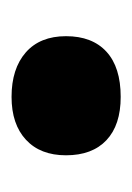

<svg xmlns="http://www.w3.org/2000/svg" viewBox="31 -246 227 329"><g transform="rotate(90 144.5 -81.5)"><path d="M42 -81.1Q42 -126 68.6 -150.4Q95.2 -174.8 146 -174.8Q194.3 -174.8 220.2 -150.4Q246.1 -126 246.1 -81.1Q246.1 -37.1 219.5 -12.5Q192.9 12.2 146 12.2Q97.7 12.2 69.8 -12.2Q42 -36.6 42 -81.1Z"/></g></svg>

Font: OpenSansExtrabold
Style: Regular
Weight: 800
Foundry: Ascender Corporation
Version: Version 1.10